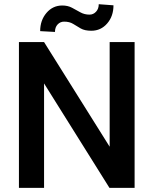

<svg xmlns="http://www.w3.org/2000/svg" viewBox="-20 -916 749 936"><path d="M636.2 -710.9V0H513.7L194.8 -509.3V0H72.3V-710.9H194.8L514.6 -200.7V-710.9ZM461.4 -895.5 533.2 -890.1Q533.2 -836.9 502.4 -801.5Q471.7 -766.1 425.3 -766.1Q393.1 -766.1 373.5 -777.3Q354 -788.6 336.4 -799.6Q318.8 -810.5 292.5 -810.5Q273.9 -810.5 261 -796.9Q248 -783.2 248 -760.3L175.8 -764.2Q175.8 -816.9 206.5 -853Q237.3 -889.2 283.7 -889.2Q310.5 -889.2 331.1 -878.2Q351.6 -867.2 371.6 -856Q391.6 -844.7 416.5 -844.7Q435.1 -844.7 448.2 -858.9Q461.4 -873 461.4 -895.5Z"/></svg>

Font: Vazirmatn RD UI Medium
Style: Regular
Weight: 500
Designer: Saber Rastikerdar
Foundry: Saber Rastikerdar
Version: Version 33.003